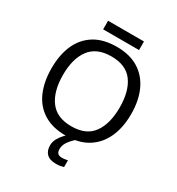

<svg xmlns="http://www.w3.org/2000/svg" viewBox="-244 -1006 1269 1376"><g transform="rotate(30 390.5 -317.5)"><path d="M720 -358Q720 -247 682.5 -164.5Q645 -82 572 -36Q499 10 391 10Q280 10 206.5 -36Q133 -82 97 -165Q61 -248 61 -359Q61 -469 97 -551Q133 -633 206.5 -679Q280 -725 392 -725Q499 -725 572 -679.5Q645 -634 682.5 -551.5Q720 -469 720 -358ZM156 -358Q156 -223 213 -145.5Q270 -68 391 -68Q513 -68 569 -145.5Q625 -223 625 -358Q625 -493 569 -569.5Q513 -646 392 -646Q271 -646 213.5 -569.5Q156 -493 156 -358ZM539 -855V-784H242V-855ZM400 116Q400 161 445 161Q462 161 473.5 158.5Q485 156 493 155V211Q479 215 465 217.5Q451 220 431 220Q378 220 353 195Q328 170 328 126Q328 97 342.5 70Q357 43 378.5 21Q400 -1 420 -15L468 0Q434 32 417 58.5Q400 85 400 116Z"/></g></svg>

Font: Noto IKEA Simplified Chinese
Style: Regular
Weight: 400
Designer: Monotype Design Team
Foundry: Monotype Imaging Inc.
Version: Version 1.100